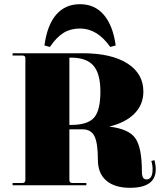

<svg xmlns="http://www.w3.org/2000/svg" viewBox="-20 -884 767 916"><path d="M362 -864Q432 -864 475.5 -813Q519 -762 532 -667L506 -660Q444 -748 362 -748Q317 -748 283.5 -727.5Q250 -707 218 -660L192 -667Q205 -764 248 -814Q291 -864 362 -864ZM40 0V-11H87Q101 -11 101 -25V-607Q101 -619 87 -619H40V-630H374Q511 -630 587.5 -581.5Q664 -533 664 -447Q664 -385 621.5 -342Q579 -299 501 -280Q595 -269 626 -224Q657 -179 657 -65Q657 -28 678 -28Q708 -28 708 -76Q708 -96 702 -116L717 -120Q723 -96 723 -76Q723 12 600 12Q527 12 487 -22.5Q447 -57 447 -121Q447 -202 430.5 -234.5Q414 -267 374 -267H311V-25Q311 -11 325 -11H392V0ZM319 -609H311V-288H319Q398 -288 428.5 -322.5Q459 -357 459 -447Q459 -532 426 -570.5Q393 -609 319 -609Z"/></svg>

Font: Arapey Black-Display
Style: Regular
Weight: 900
Designer: Eduardo Rodriguez Tunni
Foundry: Eduardo Rodriguez Tunni
Version: Version 4.000